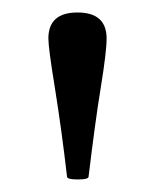

<svg xmlns="http://www.w3.org/2000/svg" viewBox="-20 -743 246 306"><path d="M86.9 -460.9Q78.6 -533.2 67.4 -603.5Q57.1 -666.5 57.1 -681.6Q57.1 -723.1 103.5 -723.1Q149.9 -723.1 149.9 -681.6Q149.9 -660.6 140.6 -603.5Q131.8 -549.8 121.1 -460.9Q120.1 -457 104 -457Q87.9 -457 86.9 -460.9Z"/></svg>

Font: JuniusX
Style: Regular
Weight: 400
Designer: Peter S. Baker
Foundry: Briery Creek Software
Version: Version 1.004